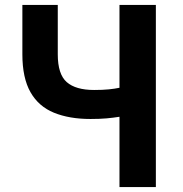

<svg xmlns="http://www.w3.org/2000/svg" viewBox="-20 -761 744 781"><path d="M466 0V-286Q441 -282 413.5 -279.5Q386 -277 348 -277Q262 -277 199.5 -302.5Q137 -328 104 -386Q71 -444 71 -540V-741H215V-540Q215 -459 251.5 -427Q288 -395 363 -395Q398 -395 422.5 -397.5Q447 -400 466 -404V-741H614V0Z"/></svg>

Font: Chiron Sans HK TT
Style: Bold
Weight: 700
Designer: Ryoko NISHIZUKA 西塚涼子 (kana, bopomofo & ideographs); Paul D. Hunt (Latin, Greek & Cyrillic); Sandoll Communications 산돌커뮤니
Foundry: Adobe
Version: Version 2.022;hotconv 1.0.109;makeotfexe 2.5.65596